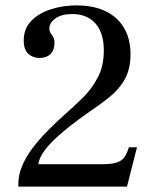

<svg xmlns="http://www.w3.org/2000/svg" viewBox="-20 -692 586 712"><path d="M48 0V-10Q48 -43 62 -76.5Q76 -110 100.5 -142.5Q125 -175 156.5 -207Q188 -239 223 -270Q255 -298 287.5 -330Q320 -362 342.5 -404.5Q365 -447 365 -505Q365 -570 334 -605Q303 -640 247 -640Q209 -640 186 -624Q163 -608 163 -586Q163 -576 168 -569Q173 -562 177.5 -554.5Q182 -547 182 -533Q182 -506 167 -491.5Q152 -477 127 -477Q102 -477 85 -492.5Q68 -508 68 -542Q68 -586 96.5 -615Q125 -644 170 -658Q215 -672 263 -672Q328 -672 372.5 -650Q417 -628 440.5 -587.5Q464 -547 464 -491Q464 -437 443.5 -399.5Q423 -362 386.5 -332.5Q350 -303 301 -270Q243 -229 204 -195Q165 -161 145 -133.5Q125 -106 122 -83H358Q396 -83 415 -90Q434 -97 443 -111.5Q452 -126 458 -146H488L451 0Z"/></svg>

Font: Frank Ruhl Libre
Style: Regular
Weight: 400
Designer: Yanek Iontef
Foundry: Fontef
Version: Version 6.004